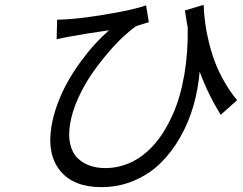

<svg xmlns="http://www.w3.org/2000/svg" viewBox="-20 -725 996 788"><path d="M953.1 -313.9 886 -253.9Q835.2 -334.5 799.4 -431.1Q793.3 -358.3 773.6 -290Q753.9 -221.6 719.3 -161Q684.7 -100.5 638.5 -55.2Q592.3 -9.9 529.8 16.5Q467.3 43 396 43Q281.6 43 226.9 -24.3Q172.2 -91.6 191.1 -206Q198.9 -253.2 217.3 -301.8Q235.8 -350.5 259.6 -392.4Q283.4 -434.3 312.7 -474.1Q342 -513.8 370.4 -544.7Q398.8 -575.6 427.6 -600.9Q327.4 -586.3 266.3 -574.9Q237.9 -570 212.4 -563.9L214.5 -644.2Q279.1 -644.2 401.5 -663.7Q523.8 -683.2 579.5 -703.1L590.9 -633.9Q587.7 -632.8 566.6 -626.6Q545.5 -620.4 537.3 -616.8Q515.6 -601.9 486.2 -574.6Q456.7 -547.2 421.7 -506.2Q386.7 -465.2 355.8 -420.3Q324.9 -375.4 300.4 -321Q275.9 -266.7 267.8 -217Q259.9 -169.7 268.1 -133.9Q276.3 -98 297.4 -77.1Q318.5 -56.1 347.5 -45.6Q376.4 -35.2 411.9 -35.2Q470.5 -35.2 523.3 -61.4Q576 -87.7 618.1 -138.1Q660.2 -188.6 690.5 -258.2Q720.9 -327.8 736.5 -418.5Q752.1 -509.2 750.4 -611.9Q748.6 -621.8 746.6 -633.3Q744.7 -644.9 742.5 -659.4Q740.4 -674 739 -682.2L815.7 -704.9Q817.1 -668 821.9 -631.7Q826.7 -595.5 837 -552.9Q847.3 -510.3 862 -471.1Q876.8 -431.8 900.2 -390.6Q923.7 -349.4 953.1 -313.9Z"/></svg>

Font: Karasuma Gothic
Style: Italic
Weight: 400
Italic angle: -9.39999°
Designer: Rasmus Andersson / Ryoko Nishizuka
Foundry: Genbu
Version: Version 1.00